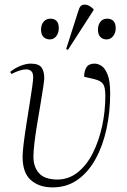

<svg xmlns="http://www.w3.org/2000/svg" viewBox="-20 -799 550 833"><path d="M208 14Q150 14 114 -17.5Q78 -49 78 -119Q78 -138 82.5 -175Q87 -212 94 -257Q101 -302 108 -345Q115 -388 119.5 -420.5Q124 -453 124 -463Q124 -483 115.5 -490.5Q107 -498 93 -498Q80 -498 63.5 -492.5Q47 -487 30 -478L24 -487Q45 -504 69.5 -513.5Q94 -523 112 -523Q148 -523 160 -506.5Q172 -490 172 -460Q172 -451 167.5 -421Q163 -391 156 -349Q149 -307 141.5 -262.5Q134 -218 129.5 -180Q125 -142 125 -119Q125 -76 148.5 -48.5Q172 -21 227 -20Q278 -20 317 -51Q356 -82 382.5 -134.5Q409 -187 423 -251.5Q437 -316 437 -383Q437 -421 427 -435Q417 -449 388 -456L345 -466Q345 -490 355 -506.5Q365 -523 390 -523Q405 -523 420.5 -513Q436 -503 447 -475Q458 -447 458 -393Q458 -313 442 -239.5Q426 -166 394.5 -109Q363 -52 316.5 -19Q270 14 208 14ZM275 -583 267 -586 319 -749Q324 -766 330 -772.5Q336 -779 348 -779Q366 -779 386 -759V-755ZM196 -628Q180 -628 169 -638.5Q158 -649 158 -670Q158 -691 169 -704.5Q180 -718 199 -718Q215 -718 225 -708.5Q235 -699 235 -676Q235 -657 224.5 -642.5Q214 -628 196 -628ZM442 -628Q426 -628 415.5 -638.5Q405 -649 405 -670Q405 -691 415.5 -704.5Q426 -718 445 -718Q462 -718 472 -708Q482 -698 482 -676Q482 -657 471 -642.5Q460 -628 442 -628Z"/></svg>

Font: Literata 72pt ExtraLight
Style: Italic
Weight: 200
Italic angle: -2°
Designer: Latin by Veronika Burian and Jose Scaglione. Greek by Irene Vlachou. Cyrillic by Vera Evstafieva
Foundry: TypeTogether
Version: Version 3.002